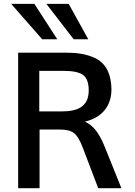

<svg xmlns="http://www.w3.org/2000/svg" viewBox="-20 -987 710 1007"><path d="M442.9 -781.2 340.3 -966.8H223.1L366.2 -781.2ZM280.3 -781.2 160.2 -966.8H38.6L201.2 -781.2ZM186 -615.2H317.9C363.3 -615.2 396 -607.9 415.5 -593.8C435.5 -579.6 445.3 -552.2 445.3 -511.7C445.3 -425.8 383.3 -402.8 306.6 -402.8H186ZM187.5 0V-307.6H293.5C328.1 -307.6 353.5 -301.3 369.1 -288.1C385.3 -274.9 400.4 -249.5 414.6 -211.4L495.1 0H616.7L526.4 -224.1C499.5 -289.1 468.8 -329.6 425.3 -349.1C519 -371.1 564.5 -435.1 564.5 -518.6C562.5 -613.3 526.9 -665 463.4 -689C419.9 -706.1 376 -710.9 316.9 -710.9H75.2V0Z"/></svg>

Font: Ride SemiBold
Style: Regular
Weight: 600
Version: Version 3.000